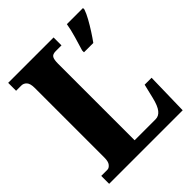

<svg xmlns="http://www.w3.org/2000/svg" viewBox="-198 -837 960 960"><g transform="rotate(-45 282.0 -357.0)"><path d="M18 0V-56H62Q73 -56 83.5 -68.5Q94 -81 94 -109V-602Q94 -633 82.5 -645.5Q71 -658 55 -658H18V-714H339V-658H298Q276 -658 269 -646Q262 -634 262 -605V-64H411Q433 -64 449 -84Q465 -104 476 -150L494 -225H543L538 0ZM394 -567Q403 -596 415.5 -639Q428 -682 433 -714H547V-704Q540 -683 525 -656Q510 -629 493 -602.5Q476 -576 460 -554H394Z"/></g></svg>

Font: Noto Serif Bengali ExtraCondensed Black
Style: Regular
Weight: 900
Width: 2
Designer: Juan Bruce, Universal Thirst, Indian Type Foundry and the Monotype Design Team.
Foundry: Monotype Imaging Inc.
Version: Version 2.003; ttfautohint (v1.8.4.7-5d5b)